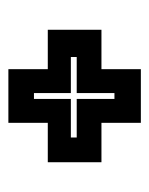

<svg xmlns="http://www.w3.org/2000/svg" viewBox="31 -531 356 458"><g transform="rotate(90 209.0 -302.0)"><path d="M145 -144V-238H51V-366H145V-460H273V-366H367V-238H273V-144ZM202 -205H216V-293H308V-307H216V-397H202V-307H116V-293H202Z"/></g></svg>

Font: Tourney Thin
Style: Regular
Weight: 100
Designer: Tyler Finck
Foundry: Etcetera Type Co
Version: Version 1.015